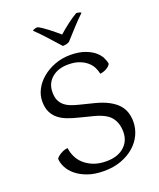

<svg xmlns="http://www.w3.org/2000/svg" viewBox="-174 -1067 987 1190"><g transform="rotate(-20 319.5 -472.5)"><path d="M61 -152Q71 -167 94 -180Q117 -193 139 -194Q142 -166 155 -137.5Q168 -109 192.5 -86.5Q217 -64 253 -49.5Q289 -35 339 -35Q412 -35 455 -72.5Q498 -110 498 -171Q498 -229 468 -267Q438 -305 359 -325L265 -349Q229 -358 197 -370Q165 -382 141 -401.5Q117 -421 103.5 -449.5Q90 -478 90 -519Q90 -560 110 -598Q130 -636 165.5 -665.5Q201 -695 248.5 -713Q296 -731 351 -731Q406 -731 445 -717Q484 -703 508 -683Q532 -663 543.5 -639.5Q555 -616 557 -598Q550 -584 531 -572.5Q512 -561 487 -558Q483 -580 472 -601.5Q461 -623 440.5 -640.5Q420 -658 390 -669Q360 -680 319 -680Q251 -680 210 -644.5Q169 -609 169 -551Q169 -518 179 -496.5Q189 -475 207 -460.5Q225 -446 249.5 -437Q274 -428 303 -421L391 -399Q446 -385 482.5 -365Q519 -345 540 -321Q561 -297 569.5 -268.5Q578 -240 578 -210Q578 -165 559 -124Q540 -83 504 -51.5Q468 -20 417.5 -1.5Q367 17 304 17Q243 17 198 1Q153 -15 123 -39.5Q93 -64 77.5 -94Q62 -124 61 -152ZM507 -953Q472 -920 437 -881.5Q402 -843 372 -810Q363 -804 351 -801.5Q339 -799 328 -799Q295 -836 257.5 -877.5Q220 -919 186 -951Q192 -957 202 -959.5Q212 -962 219 -962Q231 -957 247.5 -946Q264 -935 281.5 -921.5Q299 -908 316.5 -893.5Q334 -879 348 -867Q361 -879 377.5 -892.5Q394 -906 411 -919Q428 -932 444.5 -943Q461 -954 475 -962Q483 -962 493 -959.5Q503 -957 507 -953Z"/></g></svg>

Font: Gotu
Style: Regular
Weight: 400
Designer: Sarang Kulkarni & Kailash Malviya
Foundry: Ek Type
Version: Version 2.320;hotconv 1.0.109;makeotfexe 2.5.65596; ttfautoh